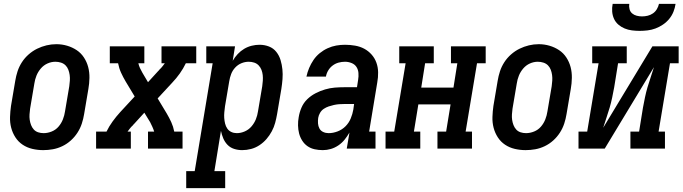

<svg xmlns="http://www.w3.org/2000/svg" viewBox="-20 -770 3540 995"><path d="M204 8Q175 8 147.5 1.5Q120 -5 97.5 -20Q75 -35 60 -58Q45 -81 38 -108Q31 -135 32 -164Q33 -193 37 -221L59 -351Q63 -376 71 -400.5Q79 -425 93.5 -447.5Q108 -470 128.5 -488Q149 -506 172.5 -517.5Q196 -529 221 -535Q246 -541 272 -541Q301 -541 328 -533Q355 -525 377.5 -510Q400 -495 415 -472Q430 -449 437 -422.5Q444 -396 443.5 -366.5Q443 -337 438 -309L416 -179Q412 -154 404 -129.5Q396 -105 381.5 -82.5Q367 -60 347 -42Q327 -24 303 -12.5Q279 -1 254 3.5Q229 8 204 8ZM206 -80Q227 -80 248 -88.5Q269 -97 283.5 -114Q298 -131 306 -151.5Q314 -172 317 -193L339 -323Q341 -338 342 -352.5Q343 -367 341 -381.5Q339 -396 334 -409Q329 -422 319.5 -431.5Q310 -441 296 -445.5Q282 -450 267 -450Q246 -450 226 -441Q206 -432 191.5 -415Q177 -398 169 -378Q161 -358 158 -337L136 -207Q134 -192 133 -177.5Q132 -163 134 -149Q136 -135 141 -122Q146 -109 155 -99Q164 -89 177.5 -84.5Q191 -80 206 -80Z M478 0V-88H532Q545 -115 563.5 -140.5Q582 -166 603 -189L678 -270L631 -348Q618 -370 607.5 -393Q597 -416 592 -442H549V-530H728V-442H697Q700 -429 705.5 -417Q711 -405 718 -393L747 -344L799 -401Q801 -403 803 -405Q805 -407 807 -410Q815 -417 821.5 -425.5Q828 -434 834 -442H817V-530H997V-442H943Q930 -415 912 -389.5Q894 -364 872 -341L797 -260L844 -182Q857 -160 867.5 -137Q878 -114 883 -88H926V0H747V-88H779Q775 -101 769.5 -113Q764 -125 758 -137L728 -186L676 -129Q674 -127 672 -125Q670 -123 668 -120Q660 -113 653.5 -104.5Q647 -96 641 -88H658V0Z M945 205V117H989L1082 -442H1049V-530H1198L1186 -455Q1197 -474 1212 -490Q1227 -506 1245.5 -517Q1264 -528 1284.5 -533Q1305 -538 1325 -538Q1351 -538 1374 -529Q1397 -520 1412 -501Q1427 -482 1434 -458.5Q1441 -435 1443.5 -410.5Q1446 -386 1444 -360Q1442 -334 1438 -309L1416 -179Q1412 -156 1406 -133.5Q1400 -111 1388.5 -89.5Q1377 -68 1361 -49.5Q1345 -31 1324.5 -17.5Q1304 -4 1281 2Q1258 8 1235 8Q1213 8 1193 1.5Q1173 -5 1159 -19.5Q1145 -34 1137 -53Q1129 -72 1125 -92L1091 117H1147V205ZM1207 -80Q1228 -80 1248.5 -89Q1269 -98 1283.5 -115Q1298 -132 1306 -152Q1314 -172 1317 -193L1339 -323Q1341 -337 1342 -352Q1343 -367 1341.5 -381Q1340 -395 1335 -408Q1330 -421 1320.5 -431Q1311 -441 1297.5 -445.5Q1284 -450 1269 -450Q1250 -450 1231.5 -442.5Q1213 -435 1199 -420Q1185 -405 1178 -386.5Q1171 -368 1168 -349L1146 -219Q1144 -204 1142.5 -188.5Q1141 -173 1142 -158.5Q1143 -144 1146.5 -129.5Q1150 -115 1158 -103.5Q1166 -92 1179 -86Q1192 -80 1207 -80Z M1653 8Q1653 8 1653 8Q1653 8 1653 8Q1631 8 1610.5 3.5Q1590 -1 1573.5 -12.5Q1557 -24 1546 -41.5Q1535 -59 1530 -78.5Q1525 -98 1524.5 -120Q1524 -142 1528 -163Q1532 -188 1542.5 -212.5Q1553 -237 1572 -255.5Q1591 -274 1615 -286.5Q1639 -299 1664.5 -306.5Q1690 -314 1715 -316Q1740 -318 1765 -318H1830L1836 -357Q1839 -374 1837.5 -392Q1836 -410 1827 -423.5Q1818 -437 1801.5 -443.5Q1785 -450 1768 -450Q1751 -450 1734.5 -445.5Q1718 -441 1704 -430.5Q1690 -420 1681 -405Q1672 -390 1669 -373H1568Q1573 -396 1582 -417.5Q1591 -439 1604.5 -459Q1618 -479 1637 -494.5Q1656 -510 1678 -520Q1700 -530 1722.5 -534Q1745 -538 1768 -538Q1794 -538 1820 -533.5Q1846 -529 1867.5 -517.5Q1889 -506 1905.5 -487.5Q1922 -469 1930.5 -445.5Q1939 -422 1939.5 -395.5Q1940 -369 1935 -342L1893 -88H1926V0H1777L1791 -83Q1780 -64 1766 -46.5Q1752 -29 1733.5 -16.5Q1715 -4 1694.5 2Q1674 8 1653 8ZM1683 -80Q1706 -80 1729.5 -89Q1753 -98 1770.5 -115.5Q1788 -133 1797.5 -156Q1807 -179 1811 -202L1815 -231H1765Q1751 -231 1737.5 -230Q1724 -229 1710.5 -226Q1697 -223 1683.5 -218.5Q1670 -214 1658 -206Q1646 -198 1638.5 -185Q1631 -172 1629 -159Q1627 -145 1628 -130.5Q1629 -116 1635.5 -104Q1642 -92 1655 -86Q1668 -80 1683 -80Z M1978 0V-88H2023L2082 -442H2049V-530H2228V-442H2183L2163 -316H2330L2350 -442H2317V-530H2497V-442H2452L2393 -88H2426V0H2247V-88H2292L2315 -229H2148L2125 -88H2158V0Z M2704 8Q2675 8 2647.5 1.5Q2620 -5 2597.5 -20Q2575 -35 2560 -58Q2545 -81 2538 -108Q2531 -135 2532 -164Q2533 -193 2537 -221L2559 -351Q2563 -376 2571 -400.5Q2579 -425 2593.5 -447.5Q2608 -470 2628.5 -488Q2649 -506 2672.5 -517.5Q2696 -529 2721 -535Q2746 -541 2772 -541Q2801 -541 2828 -533Q2855 -525 2877.5 -510Q2900 -495 2915 -472Q2930 -449 2937 -422.5Q2944 -396 2943.5 -366.5Q2943 -337 2938 -309L2916 -179Q2912 -154 2904 -129.5Q2896 -105 2881.5 -82.5Q2867 -60 2847 -42Q2827 -24 2803 -12.5Q2779 -1 2754 3.5Q2729 8 2704 8ZM2706 -80Q2727 -80 2748 -88.5Q2769 -97 2783.5 -114Q2798 -131 2806 -151.5Q2814 -172 2817 -193L2839 -323Q2841 -338 2842 -352.5Q2843 -367 2841 -381.5Q2839 -396 2834 -409Q2829 -422 2819.5 -431.5Q2810 -441 2796 -445.5Q2782 -450 2767 -450Q2746 -450 2726 -441Q2706 -432 2691.5 -415Q2677 -398 2669 -378Q2661 -358 2658 -337L2636 -207Q2634 -192 2633 -177.5Q2632 -163 2634 -149Q2636 -135 2641 -122Q2646 -109 2655 -99Q2664 -89 2677.5 -84.5Q2691 -80 2706 -80Z M2978 0V-88H3023L3082 -442H3049V-530H3228V-442H3183L3163 -318Q3158 -291 3152.5 -264.5Q3147 -238 3139.5 -212.5Q3132 -187 3123 -160.5Q3114 -134 3106 -108L3361 -530H3497V-442H3452L3393 -88H3426V0H3247V-88H3292L3312 -212Q3317 -239 3322.5 -265.5Q3328 -292 3335.5 -317.5Q3343 -343 3352 -369.5Q3361 -396 3369 -422L3114 0ZM3295 -610Q3275 -610 3255 -612.5Q3235 -615 3217 -622.5Q3199 -630 3184.5 -642.5Q3170 -655 3162 -672.5Q3154 -690 3152.5 -710Q3151 -730 3155 -750H3241Q3239 -736 3242.5 -722.5Q3246 -709 3256 -700.5Q3266 -692 3279.5 -688.5Q3293 -685 3307 -685Q3322 -685 3336.5 -688.5Q3351 -692 3363.5 -700.5Q3376 -709 3384 -722.5Q3392 -736 3395 -750H3481Q3478 -729 3470 -709Q3462 -689 3448 -672Q3434 -655 3415.5 -642.5Q3397 -630 3377 -622.5Q3357 -615 3336 -612.5Q3315 -610 3295 -610Z"/></svg>

Font: Iosevka Curly Slab SmBdObl
Style: Regular
Weight: 600
Italic angle: -9°
Monospace: yes
Designer: Belleve Invis
Foundry: Belleve Invis
Version: Version 11.0.0; ttfautohint (v1.8.3)